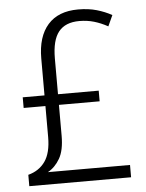

<svg xmlns="http://www.w3.org/2000/svg" viewBox="-52 -766 615 808"><g transform="rotate(-5 255.5 -361.5)"><path d="M308 -723Q352 -723 386.5 -713Q421 -703 450 -687L429 -641Q400 -657 371 -665.5Q342 -674 309 -674Q250 -674 221.5 -638.5Q193 -603 193 -526V-375H365V-330H193V-199Q193 -138 173 -103.5Q153 -69 122 -52H469V0H39V-48Q85 -60 110.5 -96Q136 -132 136 -199V-330H44V-375H136V-531Q136 -623 180 -673Q224 -723 308 -723Z"/></g></svg>

Font: Noto Sans Thai Looped SemiCondensed Light
Style: Regular
Weight: 300
Width: 4
Designer: Sasikarn Vongin, Ben Mitchell
Foundry: The Fontpad Ltd
Version: Version 1.001; ttfautohint (v1.8.4.7-5d5b)